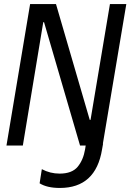

<svg xmlns="http://www.w3.org/2000/svg" viewBox="-20 -720 645 950"><path d="M428 -127 524 -700H605L489 -9H490L485 19Q454 210 276 210Q213 210 176 187L187 117Q228 139 275 139Q336 139 364 105.5Q392 72 401 19L404 0H376L198 -610H194L93 0H12L129 -700H257L424 -127Z"/></svg>

Font: CommitMono
Style: Italic
Weight: 400
Monospace: yes
Designer: Eigil Nikolajsen
Foundry: Eigil Nikolajsen
Version: Version 1.143